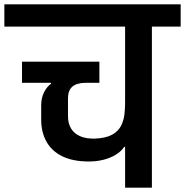

<svg xmlns="http://www.w3.org/2000/svg" viewBox="-56 -861 849 881"><path d="M352 -120Q279 -120 230.5 -143.5Q182 -167 157.5 -210.5Q133 -254 133 -312V-377Q133 -411 145.5 -436.5Q158 -462 178 -477V-481H45V-578H400V-481H338Q296 -481 276 -463.5Q256 -446 256 -410V-327Q256 -295 270 -271.5Q284 -248 311.5 -236Q339 -224 379 -225Q430 -227 458.5 -243Q487 -259 499.5 -284Q512 -309 515 -337Q518 -365 518 -390V-739H-36V-841H773V-739H641V0H518V-187H514Q499 -165 473.5 -150Q448 -135 417 -127.5Q386 -120 352 -120Z"/></svg>

Font: Matangi
Style: Bold
Weight: 700
Designer: Prashant Pant
Foundry: The Graphic Ant
Version: Version 3.002